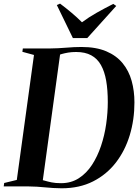

<svg xmlns="http://www.w3.org/2000/svg" viewBox="-38 -1004 746 1034"><path d="M85 -743H229.5Q275.5 -743.5 318.2 -747.2Q361 -751 400.5 -751Q479.5 -751 534.2 -727.8Q589 -704.5 622.5 -663.5Q656 -622.5 671 -568.5Q686 -514.5 686 -452.5Q686 -359.5 660.8 -276Q635.5 -192.5 585.8 -128.2Q536 -64 463 -27Q390 10 294 10Q271 10 248.8 8.5Q226.5 7 204.8 5Q183 3 161.5 1.5Q140 0 117.5 0H-18L-15.5 -18.5L52.5 -35L145 -708L82.5 -725ZM190 -15 157.5 -41Q182.5 -37 201 -31.5Q219.5 -26 240 -21.8Q260.5 -17.5 291 -17.5Q345 -17.5 386.5 -44.2Q428 -71 457.5 -116.2Q487 -161.5 506 -218Q525 -274.5 533.8 -336Q542.5 -397.5 542.5 -454.5Q542.5 -519.5 533.8 -569.5Q525 -619.5 505.5 -654Q486 -688.5 453.2 -706.2Q420.5 -724 372 -724Q348.5 -724 329.2 -720.8Q310 -717.5 294.8 -713.2Q279.5 -709 269.5 -705L288 -728.5ZM354.5 -799 268 -977 285.5 -984.5Q317 -961 347.2 -935.5Q377.5 -910 403.5 -884Q439.5 -911 483 -935.5Q526.5 -960 572 -983L588 -972L432 -799Z"/></svg>

Font: Merriweather 144pt SemiBold
Style: Italic
Weight: 600
Italic angle: -7.8°
Version: Version 2.101